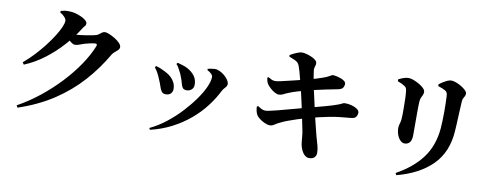

<svg xmlns="http://www.w3.org/2000/svg" viewBox="-68 -1164 4137 1599"><g transform="rotate(10 2000.0 -364.5)"><path d="M113 47Q208 -5 296 -75Q384 -145 460 -225.5Q536 -306 593 -390Q650 -474 682 -554Q689 -574 670 -574Q662 -574 647.5 -571.5Q633 -569 616 -565Q599 -561 583 -556.5Q567 -552 558 -548Q542 -542 529.5 -538Q517 -534 501 -534Q488 -534 468.5 -549Q449 -564 428 -582L447 -621Q464 -619 474 -618.5Q484 -618 495 -618Q507 -618 531 -621Q555 -624 582.5 -628Q610 -632 633.5 -637Q657 -642 667 -645Q685 -653 701 -667Q717 -681 735 -681Q747 -681 770 -671.5Q793 -662 818 -647Q843 -632 860.5 -614Q878 -596 878 -580Q878 -565 867 -554Q856 -543 842.5 -532.5Q829 -522 819 -507Q745 -379 647.5 -270.5Q550 -162 421.5 -77Q293 8 124 65ZM101 -315Q150 -356 193.5 -403Q237 -450 273 -497Q309 -544 335.5 -586.5Q362 -629 376.5 -662.5Q391 -696 391 -716Q391 -730 375.5 -747.5Q360 -765 337 -778L338 -791Q353 -795 369 -798Q385 -801 411 -800Q448 -799 484 -786.5Q520 -774 543.5 -757Q567 -740 567 -726Q567 -709 558.5 -701.5Q550 -694 538 -674Q493 -602 428 -529Q363 -456 283 -395Q203 -334 113 -297Z M1234 41Q1306 7 1371.5 -44.5Q1437 -96 1492 -155.5Q1547 -215 1588.5 -273.5Q1630 -332 1652.5 -383Q1675 -434 1675 -467Q1675 -481 1661.5 -494Q1648 -507 1627 -518L1628 -529Q1639 -532 1656 -534.5Q1673 -537 1686 -538Q1707 -538 1729.5 -527.5Q1752 -517 1771 -500.5Q1790 -484 1802 -466Q1814 -448 1814 -432Q1814 -416 1798.5 -400Q1783 -384 1774 -367Q1741 -300 1690.5 -234Q1640 -168 1572.5 -111Q1505 -54 1422 -11Q1339 32 1242 55ZM1319 -259Q1296 -259 1284.5 -274.5Q1273 -290 1265.5 -314.5Q1258 -339 1246 -366Q1233 -400 1219.5 -424Q1206 -448 1192 -465L1201 -477Q1224 -471 1245.5 -461.5Q1267 -452 1280 -445Q1326 -423 1351.5 -389Q1377 -355 1377 -314Q1377 -291 1362.5 -275Q1348 -259 1319 -259ZM1486 -322Q1461 -322 1451 -336Q1441 -350 1435.5 -374Q1430 -398 1417 -429Q1412 -444 1402.5 -462.5Q1393 -481 1383 -498.5Q1373 -516 1364 -523L1373 -535Q1397 -528 1417.5 -522Q1438 -516 1459 -505Q1498 -484 1521 -453Q1544 -422 1544 -380Q1544 -352 1526 -337Q1508 -322 1486 -322Z M2588 57Q2568 57 2551 42.5Q2534 28 2523.5 5.5Q2513 -17 2508 -40Q2506 -50 2504 -69Q2502 -88 2500 -113.5Q2498 -139 2492 -167Q2485 -201 2477.5 -238Q2470 -275 2462 -312.5Q2454 -350 2446.5 -384.5Q2439 -419 2432 -449Q2425 -479 2420 -501Q2409 -542 2400 -578Q2391 -614 2383 -642Q2375 -670 2369 -685Q2363 -700 2355 -709Q2347 -718 2330.5 -726Q2314 -734 2280 -747L2279 -760Q2304 -775 2332.5 -787Q2361 -799 2379 -799Q2394 -799 2415.5 -793.5Q2437 -788 2457 -779.5Q2477 -771 2491.5 -760Q2506 -749 2508 -739Q2511 -726 2508 -715.5Q2505 -705 2502 -694.5Q2499 -684 2500 -669Q2503 -643 2509 -610Q2515 -577 2525 -527Q2543 -447 2557 -383.5Q2571 -320 2582.5 -272Q2594 -224 2603 -189Q2612 -154 2618 -130Q2631 -84 2639 -56Q2647 -28 2647 4Q2647 25 2633 40.5Q2619 56 2588 57ZM2220 -155Q2199 -155 2173.5 -166.5Q2148 -178 2128 -194Q2108 -210 2102 -221Q2095 -234 2090.5 -250.5Q2086 -267 2085 -290L2096 -296Q2119 -280 2133 -274.5Q2147 -269 2162 -269Q2172 -269 2198.5 -274.5Q2225 -280 2263 -290Q2301 -300 2343.5 -311.5Q2386 -323 2428 -334Q2470 -345 2504 -355Q2540 -364 2575.5 -373.5Q2611 -383 2644.5 -392Q2678 -401 2706.5 -410Q2735 -419 2756 -427Q2774 -434 2783.5 -439.5Q2793 -445 2800 -445Q2831 -446 2860 -438Q2889 -430 2908 -416.5Q2927 -403 2927 -385Q2927 -369 2917 -352.5Q2907 -336 2874 -333Q2825 -329 2781.5 -324Q2738 -319 2696 -311Q2654 -303 2609.5 -292.5Q2565 -282 2513 -268Q2477 -258 2435.5 -244.5Q2394 -231 2356.5 -217Q2319 -203 2293 -189Q2270 -178 2254.5 -167Q2239 -156 2220 -155ZM2247 -420Q2232 -420 2212 -431Q2192 -442 2174 -458.5Q2156 -475 2145 -491Q2137 -505 2134.5 -515Q2132 -525 2129 -542L2139 -548Q2158 -537 2169.5 -531.5Q2181 -526 2200 -526Q2212 -526 2240 -532Q2268 -538 2305 -547Q2342 -556 2381.5 -565.5Q2421 -575 2454 -584Q2502 -596 2531 -605Q2560 -614 2583 -622Q2617 -633 2637 -645.5Q2657 -658 2663 -658Q2676 -658 2695.5 -654Q2715 -650 2733.5 -643Q2752 -636 2764 -626Q2776 -616 2776 -604Q2776 -585 2766 -570Q2756 -555 2723 -549Q2684 -542 2637 -532Q2590 -522 2547.5 -512.5Q2505 -503 2479 -496Q2440 -486 2398 -473.5Q2356 -461 2325 -448Q2302 -439 2284.5 -429.5Q2267 -420 2247 -420Z M3319 54Q3460 -24 3536 -127Q3612 -230 3625 -376Q3627 -403 3628.5 -441Q3630 -479 3630 -519Q3630 -559 3629 -594Q3628 -629 3627 -649Q3626 -668 3622 -677.5Q3618 -687 3604 -696Q3592 -703 3576.5 -709Q3561 -715 3544 -720L3543 -736Q3565 -753 3594.5 -769Q3624 -785 3644 -785Q3661 -785 3684 -776.5Q3707 -768 3729.5 -754.5Q3752 -741 3767 -726Q3782 -711 3782 -699Q3782 -686 3776.5 -676Q3771 -666 3765.5 -656Q3760 -646 3759 -630Q3758 -609 3756 -575.5Q3754 -542 3752.5 -505Q3751 -468 3749.5 -434.5Q3748 -401 3746 -378Q3735 -197 3626.5 -88Q3518 21 3328 71ZM3349 -201Q3331 -201 3314 -217Q3297 -233 3286.5 -260.5Q3276 -288 3276 -320Q3276 -339 3284 -363.5Q3292 -388 3292 -436Q3292 -462 3292 -501Q3292 -540 3290.5 -578Q3289 -616 3286 -636Q3284 -651 3279.5 -659Q3275 -667 3264 -674Q3253 -681 3237.5 -688.5Q3222 -696 3205 -702V-718Q3224 -728 3246.5 -736Q3269 -744 3290 -744Q3308 -744 3332 -735Q3356 -726 3380.5 -712Q3405 -698 3420.5 -682Q3436 -666 3436 -651Q3436 -637 3430.5 -625Q3425 -613 3418.5 -600Q3412 -587 3411 -565Q3410 -552 3409.5 -526.5Q3409 -501 3409 -468Q3409 -435 3409 -400.5Q3409 -366 3409 -335.5Q3409 -305 3409 -282Q3409 -240 3393 -220.5Q3377 -201 3349 -201Z"/></g></svg>

Font: Noto Serif TC ExtraBold
Style: Regular
Weight: 800
Designer: Ryoko NISHIZUKA 西塚涼子 (kana & ideographs); Frank Grießhammer (Latin, Greek & Cyrillic); Wenlong ZHANG 张文龙 (bopomofo); San
Foundry: Adobe
Version: Version 2.002-H1;hotconv 1.1.0;makeotfexe 2.6.0